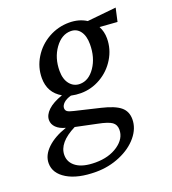

<svg xmlns="http://www.w3.org/2000/svg" viewBox="-160 -519 748 834"><g transform="rotate(-20 213.5 -102.5)"><path d="M197.3 -121.1Q175.3 -121.1 152.3 -126Q129.4 -119.6 117.4 -108.2Q105.5 -96.7 105.5 -85Q105.5 -74.7 113 -69.1Q120.6 -63.5 142.6 -58.6L257.8 -31.2Q317.4 -17.1 342.8 3.9Q368.2 24.9 368.2 61.5Q368.2 103.5 337.2 140.9Q306.2 178.2 253.9 200.4Q201.7 222.7 142.6 222.7Q58.6 222.7 9.8 193.4Q-39.1 164.1 -39.1 117.2Q-39.1 80.6 -6.1 48.8Q26.9 17.1 84 -2Q56.2 -9.3 41.3 -24.2Q26.4 -39.1 26.4 -58.6Q26.4 -82 48.8 -103.5Q71.3 -125 116.2 -140.6Q59.6 -172.9 59.6 -240.2Q59.6 -290.5 86.2 -333.7Q112.8 -377 157.2 -401.9Q201.7 -426.8 252.9 -426.8Q298.3 -426.8 332 -405.3L465.8 -418.9L452.1 -357.4L371.1 -363.3Q384.8 -337.4 384.8 -306.6Q384.8 -256.8 358.6 -213.9Q332.5 -170.9 289.3 -146Q246.1 -121.1 197.3 -121.1ZM207 -160.2Q248 -160.2 277.3 -203.1Q306.6 -246.1 306.6 -307.6Q306.6 -346.2 290.5 -367.9Q274.4 -389.6 247.1 -389.6Q204.6 -389.6 173.6 -346.4Q142.6 -303.2 142.6 -243.2Q142.6 -205.1 160.6 -182.6Q178.7 -160.2 207 -160.2ZM37.1 107.4Q37.1 141.6 66.9 162.6Q96.7 183.6 154.3 183.6Q216.3 183.6 258.1 154.8Q299.8 126 299.8 85Q299.8 61.5 283 49.6Q266.1 37.6 218.8 28.3L121.1 7.8Q37.1 49.8 37.1 107.4Z"/></g></svg>

Font: Crimson Pro
Style: Italic
Weight: 400
Italic angle: -12°
Designer: Jacques Le Bailly
Foundry: Baron von Fonthausen
Version: Version 1.003